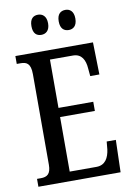

<svg xmlns="http://www.w3.org/2000/svg" viewBox="-98 -972 706 1033"><g transform="rotate(-10 254.5 -456.0)"><path d="M334 -802C357 -802 379 -816 379 -857C379 -898 357 -912 334 -912C309 -912 288 -898 288 -857C288 -816 309 -802 334 -802ZM184 -802C207 -802 230 -816 230 -857C230 -898 207 -912 184 -912C159 -912 139 -898 139 -857C139 -816 159 -802 184 -802ZM26 0H475L480 -176H430L426 -133C420 -89 401 -51 352 -51H206V-349H396V-399H206V-663H332C379 -663 397 -626 400 -581L404 -538H454L450 -714H26V-671H47C78 -671 102 -662 102 -602V-107C102 -56 81 -43 47 -43H26Z"/></g></svg>

Font: Noto Serif Georgian ExtraCondensed Medium
Style: Regular
Weight: 500
Width: 2
Designer: Monotype Design Team, Akaki Razmadze
Foundry: Google LLC
Version: Version 2.003